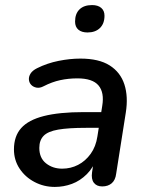

<svg xmlns="http://www.w3.org/2000/svg" viewBox="-20 -728 577 757"><path d="M196 9Q153 9 116 -10.5Q79 -30 57 -63.5Q35 -97 35 -139Q35 -191 63.5 -223Q92 -255 153 -270.5Q214 -286 310 -286H390L381 -224H319Q250 -224 209.5 -217Q169 -210 152 -192.5Q135 -175 135 -145Q135 -105 161.5 -84Q188 -63 225 -63Q259 -63 288 -78Q317 -93 337.5 -121.5Q358 -150 364 -190L383 -310Q392 -363 368.5 -391Q345 -419 285 -419Q250 -419 217.5 -412Q185 -405 152 -388Q137 -380 124 -382.5Q111 -385 103 -393.5Q95 -402 94 -414Q93 -426 100.5 -438Q108 -450 126 -459Q166 -479 211 -488Q256 -497 297 -497Q370 -497 412.5 -470Q455 -443 470.5 -395Q486 -347 476 -284L438 -43Q435 -18 420.5 -5.5Q406 7 383 7Q361 7 350 -7.5Q339 -22 343 -49L354 -122L362 -107Q349 -68 322.5 -41.5Q296 -15 263.5 -3Q231 9 196 9ZM325 -600Q302 -600 289 -611Q276 -622 276 -643Q276 -674 293.5 -691Q311 -708 343 -708Q366 -708 379 -697Q392 -686 392 -666Q392 -635 374 -617.5Q356 -600 325 -600Z"/></svg>

Font: Nunito ExtraLight SemiBold
Style: Italic
Weight: 600
Italic angle: -9°
Version: Version 3.602